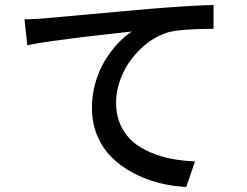

<svg xmlns="http://www.w3.org/2000/svg" viewBox="-20 -722 996 773"><path d="M78.6 -644Q135.3 -645.5 167 -648.9Q197.8 -651.4 341.1 -664.6Q484.4 -677.7 578.6 -686Q739.7 -699.2 839.8 -702.1V-606Q709 -606 656.7 -591.8Q596.2 -573.2 547.4 -526.6Q498.5 -480 472.9 -422.4Q447.3 -364.7 447.3 -308.1Q447.3 -258.3 465.6 -218.3Q483.9 -178.2 513.9 -152.3Q543.9 -126.5 585.7 -108.6Q627.4 -90.8 671.6 -82.5Q715.8 -74.2 765.1 -72.3L730 30.8Q672.9 27.8 619.1 14.2Q565.4 0.5 516.4 -25.6Q467.3 -51.8 430.4 -87.9Q393.6 -124 371.8 -175.5Q350.1 -227.1 350.1 -288.1Q350.1 -339.4 364 -388.4Q377.9 -437.5 401.4 -476.3Q424.8 -515.1 452.9 -545.4Q481 -575.7 511.2 -595.2Q502.9 -594.2 428 -585.9Q353 -577.6 304.9 -571.8Q256.8 -565.9 191.7 -556.9Q126.5 -547.9 89.8 -540Z"/></svg>

Font: Karasuma Gothic
Style: Regular
Weight: 500
Designer: Rasmus Andersson / Ryoko Nishizuka
Foundry: Genbu
Version: Version 1.00